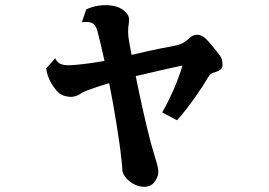

<svg xmlns="http://www.w3.org/2000/svg" viewBox="-20 -660 1040 741"><path d="M394 -640.1Q430.7 -638.7 453.1 -623Q461.9 -617.2 470 -607.2Q478 -597.2 478 -585Q478 -577.6 477.3 -570.8Q476.6 -564 475.1 -555.2Q474.6 -550.3 474.4 -536.6Q474.1 -522.9 479 -495.1Q483.4 -473.1 487.8 -448.2Q519 -455.6 547.9 -461.9Q576.7 -468.3 600.1 -473.1Q623.5 -478 637.2 -480Q656.7 -483.4 669.2 -487.3Q681.6 -491.2 691.2 -497.1Q700.7 -502.9 710 -512.2Q724.1 -525.9 741.2 -525.9Q749.5 -525.9 758.5 -521.7Q767.6 -517.6 774.9 -509.8Q783.7 -501.5 794.2 -488.8Q804.7 -476.1 814.5 -464.1Q824.2 -452.1 829.1 -444.8Q835.9 -435.5 837.4 -425Q838.9 -414.6 838.9 -407.2Q838.9 -397.9 831.3 -391.8Q823.7 -385.7 811 -381.8Q799.8 -378.9 794.2 -375Q788.6 -371.1 783.2 -361.8Q774.4 -346.7 761.2 -326.2Q748 -305.7 731.9 -283Q715.8 -260.3 698.2 -237.5Q680.7 -214.8 663.1 -195.8L606 -226.1Q632.3 -272.5 652.8 -320.6Q673.3 -368.7 684.1 -407.2Q643.6 -398.4 596.9 -387.9Q550.3 -377.4 503.9 -366.2Q516.6 -302.2 531.7 -234.9Q546.9 -167.5 562 -108.9Q565.9 -94.7 572.5 -73Q579.1 -51.3 585 -30.8Q594.2 -0.5 589.4 16.1Q584.5 32.7 574.2 44.9Q567.4 52.7 557.6 56.9Q547.9 61 538.1 61Q529.8 61 520.8 59.3Q511.7 57.6 502 53.2Q481 43.5 467 27.3Q453.1 11.2 452.1 -3.9Q451.7 -19 450.2 -30.8Q448.7 -42.5 446.8 -59.1Q445.3 -77.1 440.7 -109.1Q436 -141.1 429.7 -180.9Q423.3 -220.7 416 -262.2Q412.6 -280.8 408.9 -300Q405.3 -319.3 401.4 -338.9L381.8 -333Q372.1 -330.1 362.8 -327.1Q344.2 -320.8 322 -313Q299.8 -305.2 287.1 -295.9Q279.3 -291 270 -288.6Q260.7 -286.1 252.9 -286.1Q244.1 -286.1 231.2 -289.3Q218.3 -292.5 209 -299.8Q192.4 -314 177.2 -340.1Q162.1 -366.2 158.2 -396L192.9 -435.1Q201.2 -418 214.1 -413.1Q227.1 -408.2 244.1 -408.2Q254.9 -408.2 276.9 -410.2Q298.8 -412.1 326.9 -416Q355 -419.9 383.3 -424.8Q376.5 -457 369.4 -486.6Q362.3 -516.1 356 -540Q351.1 -560.1 338.6 -569.1Q326.2 -578.1 295.9 -574.2L313 -624Q335.4 -633.8 356.2 -637.5Q377 -641.1 394 -640.1Z"/></svg>

Font: BIZ UDMincho
Style: Bold
Weight: 700
Monospace: yes
Designer: TypeBank Co., Ltd.
Foundry: Morisawa Inc.
Version: Version 1.06